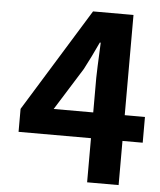

<svg xmlns="http://www.w3.org/2000/svg" viewBox="-53 -786 695 832"><g transform="rotate(5 294.5 -370.0)"><path d="M185 -304H357V-455Q357 -479 363 -608H359Q330 -545 300 -488ZM582 -304V-192H494V0H357V-192H42V-292L318 -740H494V-304Z"/></g></svg>

Font: NotoSansHansBold
Style: Bold
Weight: 700
Designer: Ryoko NISHIZUKA  (kana & ideographs); Paul D. Hunt (Latin, Greek & Cyrillic); Wenlong ZHANG  (bopomofo); Sandoll Communi
Foundry: Adobe Systems Incorporated
Version: Version 1.00;December 8, 2021;FontCreator 13.0.0.2675 64-bit